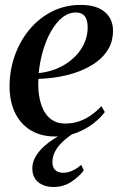

<svg xmlns="http://www.w3.org/2000/svg" viewBox="-20 -547 492 784"><path d="M408 -89.5Q392.5 -68 363.5 -44.8Q334.5 -21.5 294.5 -5.5Q254.5 10.5 206.5 10.5Q159 10.5 123.5 -5.5Q88 -21.5 64.8 -49.8Q41.5 -78 30.2 -114.8Q19 -151.5 19 -193Q19 -261 40.8 -321.2Q62.5 -381.5 101.5 -427.8Q140.5 -474 193.5 -500.5Q246.5 -527 309 -527Q354.5 -527 383.5 -513.5Q412.5 -500 427 -476.5Q441.5 -453 441.5 -422Q441.5 -380.5 423.5 -348.8Q405.5 -317 374.2 -294Q343 -271 303.8 -256Q264.5 -241 221.5 -233.5Q178.5 -226 137 -225Q134.5 -190 139.5 -157.2Q144.5 -124.5 157.2 -98.5Q170 -72.5 192 -57.5Q214 -42.5 246.5 -42.5Q276.5 -42.5 302.8 -51.5Q329 -60.5 352 -76.8Q375 -93 394 -113.5ZM290 -496Q259.5 -496 233.8 -475Q208 -454 188 -418.5Q168 -383 155.2 -338.8Q142.5 -294.5 138 -248.5Q172 -252 202.2 -263Q232.5 -274 257.5 -291.8Q282.5 -309.5 300.5 -331.8Q318.5 -354 328.2 -380.2Q338 -406.5 338 -435Q338 -466 326 -481Q314 -496 290 -496ZM199 216.5Q160 216.5 136 196.8Q112 177 112 140.5Q112 117 123.5 95.8Q135 74.5 154.8 55.5Q174.5 36.5 200 20.2Q225.5 4 253.5 -10L271.5 -23.5L298.5 -14Q262 7.5 238.8 29Q215.5 50.5 204.8 71.8Q194 93 194 115Q194 135.5 205.2 147Q216.5 158.5 237 158.5Q255.5 158.5 274.2 150.5Q293 142.5 311.5 126L322 148.5Q304 173.5 271.8 195Q239.5 216.5 199 216.5Z"/></svg>

Font: Merriweather 120pt Medium
Style: Italic
Weight: 500
Italic angle: -7.8°
Version: Version 2.101